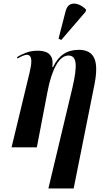

<svg xmlns="http://www.w3.org/2000/svg" viewBox="-20 -828 575 1079"><path d="M252 231 387 -335Q410 -433 404.5 -474.5Q399 -516 365 -516Q326 -516 295.5 -462Q265 -408 247 -313L187 0H45L146 -419Q156 -461 156 -482.5Q156 -504 149 -512Q142 -520 132 -520Q114 -520 78 -499L76 -507Q97 -521 126.5 -532Q156 -543 192 -543Q217 -543 237 -536Q257 -529 268 -509.5Q279 -490 274 -451H278Q302 -501 337.5 -524.5Q373 -548 423 -548Q488 -548 509.5 -501.5Q531 -455 511 -354L394 231ZM324 -603 309 -611 349 -766Q357 -795 375.5 -803.5Q394 -812 418 -804Q442 -796 464 -774L461 -762Z"/></svg>

Font: Noto Serif Display ExtraCondensed
Style: Bold Italic
Weight: 700
Width: 2
Italic angle: -12°
Designer: Monotype Design Team
Foundry: Monotype Imaging Inc.
Version: Version 2.009